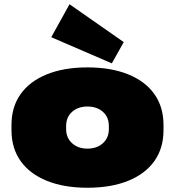

<svg xmlns="http://www.w3.org/2000/svg" viewBox="-20 -870 822 903"><path d="M391 13Q281 13 200.5 -19.5Q120 -52 77 -112.5Q34 -173 34 -258V-282Q34 -367 77 -427.5Q120 -488 200.5 -520.5Q281 -553 391 -553Q502 -553 582.5 -520.5Q663 -488 706 -427.5Q749 -367 749 -282V-258Q749 -173 706 -112.5Q663 -52 582.5 -19.5Q502 13 391 13ZM391 -171Q436 -171 464 -196.5Q492 -222 492 -263V-277Q492 -319 464 -344Q436 -369 391 -369Q347 -369 319 -344Q291 -319 291 -277V-263Q291 -222 319 -196.5Q347 -171 391 -171ZM562 -672 506 -572 221 -695 307 -850Z"/></svg>

Font: Pathway Extreme 28pt Black
Style: Regular
Weight: 900
Designer: Eduardo Rodriguez Tunni
Foundry: Eduardo Rodriguez Tunni
Version: Version 1.001;gftools[0.9.26]